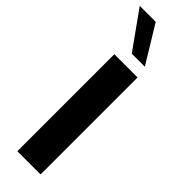

<svg xmlns="http://www.w3.org/2000/svg" viewBox="-307 -928 935 935"><g transform="rotate(45 160.0 -461.0)"><path d="M240 -668V0H80V-668ZM138 -730 1 -922H111L228 -730Z"/></g></svg>

Font: Madhuban Bold
Style: Regular
Weight: 700
Designer: jaikishan Patel
Foundry: MagicType
Version: Version 1.000